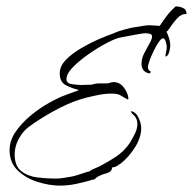

<svg xmlns="http://www.w3.org/2000/svg" viewBox="-20 -529 604 601"><path d="M167 52Q135 52 98 40.5Q61 29 35.5 4.5Q10 -20 10 -59Q10 -89 28.5 -116Q47 -143 75 -166.5Q103 -190 133.5 -207Q164 -224 189 -233L225 -246V-248Q203 -253 185 -263Q167 -273 167 -299Q167 -322 186 -341.5Q205 -361 233 -377.5Q261 -394 288.5 -406Q316 -418 334 -424Q345 -429 354 -432Q363 -435 375 -438L391 -442L428 -448Q433 -449 438.5 -449.5Q444 -450 448 -450L480 -448Q491 -465 503 -480.5Q515 -496 530 -509Q542 -509 553 -504Q564 -499 564 -485Q548 -486 535 -472Q522 -458 513 -444Q504 -430 501 -430Q506 -420 509.5 -408.5Q513 -397 513 -386Q513 -379 509.5 -366Q506 -353 498 -352V-354Q498 -360 500 -367.5Q502 -375 502 -382Q502 -387 499 -398Q496 -409 490 -409Q485 -409 477 -397.5Q469 -386 461 -369.5Q453 -353 448 -339Q443 -325 443 -319Q443 -309 453 -304L448 -299Q423 -304 423 -329Q423 -346 431.5 -362.5Q440 -379 448 -393Q456 -407 456 -415Q456 -422 447.5 -423.5Q439 -425 434 -425Q430 -425 412.5 -422Q395 -419 377.5 -415.5Q360 -412 354 -411Q340 -408 312.5 -393.5Q285 -379 256.5 -359Q228 -339 208 -318.5Q188 -298 188 -281Q188 -268 205.5 -265.5Q223 -263 235 -263Q243 -263 251.5 -263.5Q260 -264 268 -264Q279 -268 291 -268H306Q311 -268 314.5 -268Q318 -268 321 -269Q325 -270 328.5 -271Q332 -272 336 -272Q355 -272 368 -254.5Q381 -237 382 -220L381 -218V-217Q364 -226 356.5 -231Q349 -236 327 -236Q314 -236 301 -234Q288 -232 275 -229Q229 -220 188.5 -201.5Q148 -183 107 -157Q89 -146 71 -132.5Q53 -119 42 -100Q26 -74 26 -45Q26 -9 47 7Q68 23 97.5 26.5Q127 30 154 30Q168 30 181.5 27.5Q195 25 208 23Q213 22 224 18.5Q235 15 245.5 11.5Q256 8 258 8Q258 8 258.5 8Q259 8 259 9Q259 8 260 7Q267 2 275 -1Q283 -4 291 -8Q318 -22 343 -38.5Q368 -55 386 -81Q394 -94 402 -110Q410 -126 410 -141Q410 -160 395 -172Q394 -174 391.5 -176.5Q389 -179 390 -180V-181Q406 -178 414 -160Q422 -142 422 -128Q422 -98 402 -67Q382 -36 359 -18Q353 -14 346 -9.5Q339 -5 331 -5Q330 9 314.5 13Q299 17 290 22Q283 25 279 29.5Q275 34 267 34Q264 34 265 35Q241 42 216.5 47Q192 52 167 52Z"/></svg>

Font: Qwitcher Grypen
Style: Regular
Weight: 400
Designer: Robert E. Leuschke
Foundry: Robert E. Leuschke
Version: Version 1.100; ttfautohint (v1.8.3)